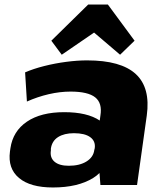

<svg xmlns="http://www.w3.org/2000/svg" viewBox="-20 -818 719 849"><path d="M214 11Q114 11 64 -31Q14 -73 24 -148L26 -162Q37 -238 99 -280Q161 -322 264 -322Q366 -322 421 -285L424 -307Q433 -362 401 -387.5Q369 -413 292 -413Q245 -413 195.5 -401.5Q146 -390 99 -369L91 -498Q128 -514 175.5 -526Q223 -538 272.5 -544.5Q322 -551 365 -551Q515 -551 580.5 -490.5Q646 -430 629 -307L586 0H424L420 -53Q408 -41 392 -31Q324 11 214 11ZM284 -85Q332 -85 362.5 -104Q393 -123 397 -155L399 -163Q403 -194 379 -211.5Q355 -229 307 -229Q264 -229 237 -212Q210 -195 205 -161V-153Q200 -121 221 -103Q242 -85 284 -85ZM207 -638 370 -798H457L575 -638L511 -576L396 -674L253 -576Z"/></svg>

Font: Pathway Extreme 8pt Thin 12pt ExtraBold
Style: Italic
Weight: 800
Italic angle: -8°
Version: Version 1.001;gftools[0.9.26]